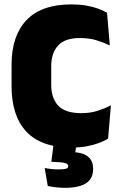

<svg xmlns="http://www.w3.org/2000/svg" viewBox="-20 -674 566 896"><path d="M315.5 14.5Q172.5 14.5 103.2 -59.5Q34 -133.5 34 -271V-372Q34 -507 103.8 -580.2Q173.5 -653.5 313.5 -653.5Q349.5 -653.5 379.8 -648.5Q410 -643.5 435 -634.8Q460 -626 479.5 -614.5L492.5 -462Q463.5 -476 429.8 -486.2Q396 -496.5 352.5 -496.5Q283 -496.5 251 -461.5Q219 -426.5 219 -364V-278.5Q219 -216.5 251.5 -181.2Q284 -146 359.5 -146Q401.5 -146 435 -156.8Q468.5 -167.5 497.5 -182.5L484.5 -27Q465.5 -15.5 439.8 -6Q414 3.5 383 9Q352 14.5 315.5 14.5ZM339.5 -16 326 71 259.5 37Q271.5 36 283 35.8Q294.5 35.5 306 35.5Q362.5 35.5 388.5 55.2Q414.5 75 414.5 112V115Q414.5 160 381.5 181.2Q348.5 202.5 284 202.5Q261 202.5 240.2 200Q219.5 197.5 203 194L188.5 110Q203.5 113 220 114.8Q236.5 116.5 251 116.5Q276 116.5 287.2 113.5Q298.5 110.5 298.5 101.5V100.5Q298.5 91 283.5 86.8Q268.5 82.5 221.5 81Q221 81 220.5 81Q220 81 219.5 81L232 -16Z"/></svg>

Font: Anek Gurmukhi Medium ExtraBold
Style: Regular
Weight: 800
Version: Version 1.003